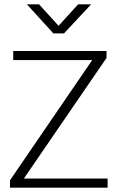

<svg xmlns="http://www.w3.org/2000/svg" viewBox="-20 -865 546 885"><path d="M471 -630V-598L90 -42H476V0H26V-34L405 -588H41V-630ZM104 -845H160L250 -746L340 -845H400L275 -711H226Z"/></svg>

Font: Mukta Malar ExtraLight
Style: Regular
Weight: 275
Designer: Aadarsh Rajan, Girish Dalvi, Yashodeep Gholap
Foundry: Ek Type
Version: Version 2.538;PS 1.000;hotconv 16.6.51;makeotf.lib2.5.65220;